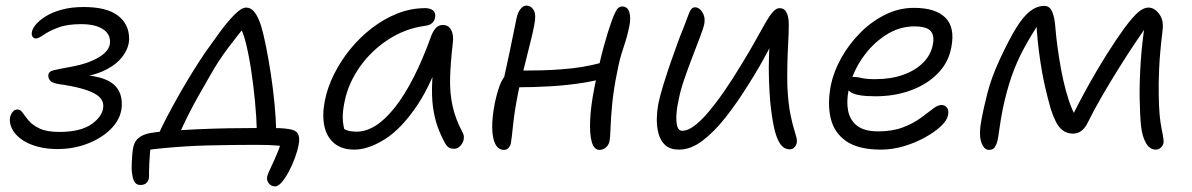

<svg xmlns="http://www.w3.org/2000/svg" viewBox="-20 -523 4246 684"><path d="M185 8Q146 8 114.5 -0.5Q83 -9 61 -23.5Q39 -38 27 -57Q15 -76 15 -96Q15 -110 23 -121.5Q31 -133 42 -133Q53 -133 61 -121Q69 -109 82.5 -93Q96 -77 121.5 -65Q147 -53 192 -53Q268 -53 308 -82Q348 -111 348 -146Q348 -165 333 -178.5Q318 -192 287 -202.5Q256 -213 206 -221Q169 -225 160.5 -234Q152 -243 152 -253Q152 -268 170 -272.5Q188 -277 233 -285Q294 -296 333 -319.5Q372 -343 372 -374Q372 -404 344.5 -420.5Q317 -437 269 -437Q219 -437 186.5 -424.5Q154 -412 135.5 -399Q117 -386 108 -386Q101 -386 97 -391Q93 -396 93 -403Q93 -417 105.5 -433Q118 -449 141.5 -464Q165 -479 199.5 -488.5Q234 -498 278 -498Q360 -498 400 -467.5Q440 -437 440 -385Q440 -354 417.5 -323Q395 -292 349 -270.5Q303 -249 230 -245L229 -258Q293 -258 334 -247Q375 -236 394.5 -212.5Q414 -189 414 -152Q414 -107 382 -71Q350 -35 297.5 -13.5Q245 8 185 8Z M538 -30Q553 -65 574 -105Q595 -145 618.5 -186.5Q642 -228 666 -266.5Q690 -305 711 -336Q735 -370 762 -407Q789 -444 814.5 -470Q840 -496 857 -496Q874 -496 887 -479.5Q900 -463 911 -428Q919 -401 928 -356Q937 -311 945 -258.5Q953 -206 958 -153.5Q963 -101 964 -58L895 -55Q894 -103 888.5 -161Q883 -219 874.5 -274.5Q866 -330 855.5 -371.5Q845 -413 834 -427L862 -440Q830 -402 793.5 -353.5Q757 -305 728 -253Q706 -215 686.5 -180.5Q667 -146 650 -112Q633 -78 616 -40ZM960 141Q946 141 937.5 130Q929 119 932 106Q934 96 945.5 72.5Q957 49 970 17Q983 -15 990 -50L1011 0Q997 -2 967.5 -4.5Q938 -7 894 -7Q852 -7 809 -6.5Q766 -6 724 -5Q682 -4 642 -1.5Q602 1 564.5 4.5Q527 8 494 13L519 -13Q516 1 514.5 19.5Q513 38 512 56Q511 74 511 87Q511 100 511 104Q511 119 503 127.5Q495 136 480 136Q468 136 461.5 128Q455 120 452.5 107Q450 94 449 80Q449 70 449.5 54.5Q450 39 451.5 24Q453 9 455 1Q458 -13 465.5 -23Q473 -33 487 -40Q501 -47 521 -50Q545 -54 587.5 -57Q630 -60 683.5 -62.5Q737 -65 794 -66Q851 -67 903 -67Q920 -67 938 -67Q956 -67 974.5 -66.5Q993 -66 1010 -63Q1033 -60 1041 -47Q1049 -34 1044 -8Q1040 14 1030.5 40Q1021 66 1008.5 89Q996 112 983.5 126.5Q971 141 960 141Z M1242 10Q1199 10 1172 -11.5Q1145 -33 1136 -72Q1127 -111 1137 -163Q1146 -210 1169.5 -257.5Q1193 -305 1227.5 -347.5Q1262 -390 1305 -423Q1348 -456 1396 -475Q1444 -494 1495 -494Q1513 -494 1523 -485.5Q1533 -477 1530 -460Q1528 -449 1519.5 -441Q1511 -433 1494 -431Q1422 -421 1361.5 -381Q1301 -341 1261 -283.5Q1221 -226 1208 -163Q1201 -131 1201 -104.5Q1201 -78 1213 -36L1179 -93Q1196 -69 1209.5 -61.5Q1223 -54 1251 -54Q1319 -54 1388 -142Q1457 -230 1517 -397Q1524 -414 1533.5 -424Q1543 -434 1558 -434Q1578 -434 1587.5 -416Q1597 -398 1593 -368Q1585 -300 1583.5 -246.5Q1582 -193 1592 -146.5Q1602 -100 1628 -51Q1633 -42 1632.5 -32Q1632 -22 1627 -13Q1622 -4 1614.5 1.5Q1607 7 1598 7Q1585 7 1577.5 1.5Q1570 -4 1565 -14Q1550 -41 1539 -71.5Q1528 -102 1522.5 -142Q1517 -182 1520 -238Q1523 -294 1536 -372L1565 -371Q1523 -232 1466.5 -148Q1410 -64 1351 -27Q1292 10 1242 10Z M1776 11Q1755 11 1744.5 -10Q1734 -31 1733.5 -68.5Q1733 -106 1743 -157Q1754 -207 1766 -232Q1778 -257 1797 -266Q1807 -271 1829 -271.5Q1851 -272 1875 -272Q1948 -272 2017 -279.5Q2086 -287 2155 -309L2171 -257Q2120 -238 2060.5 -228.5Q2001 -219 1939.5 -215.5Q1878 -212 1820 -212L1769 -215Q1782 -274 1796 -340Q1810 -406 1820 -457Q1824 -478 1834 -490.5Q1844 -503 1855 -503Q1872 -503 1881.5 -486.5Q1891 -470 1883 -432Q1879 -410 1871 -378.5Q1863 -347 1854.5 -312Q1846 -277 1838 -245.5Q1830 -214 1826 -193Q1813 -128 1808 -79Q1803 -30 1800 -13Q1798 -3 1791.5 4Q1785 11 1776 11ZM2116 11Q2096 11 2088 -18Q2080 -47 2082.5 -97Q2085 -147 2097 -208Q2116 -304 2131.5 -359.5Q2147 -415 2159 -448Q2166 -468 2174.5 -484Q2183 -500 2196 -500Q2216 -500 2222 -479.5Q2228 -459 2222 -430Q2215 -394 2201 -353Q2187 -312 2179 -268Q2166 -205 2161 -153Q2156 -101 2155 -66.5Q2154 -32 2151 -19Q2148 -5 2137.5 3Q2127 11 2116 11Z M2399 10Q2368 10 2350.5 -5.5Q2333 -21 2326 -47Q2319 -73 2320 -103Q2321 -133 2327 -161Q2332 -184 2343 -220Q2354 -256 2367.5 -295.5Q2381 -335 2394 -370Q2407 -405 2415 -424Q2428 -459 2435.5 -478Q2443 -497 2456 -497Q2466 -497 2474.5 -489Q2483 -481 2487.5 -468Q2492 -455 2489 -438Q2486 -423 2474 -391.5Q2462 -360 2447 -321Q2432 -282 2418.5 -243Q2405 -204 2399 -174Q2392 -144 2390 -117.5Q2388 -91 2392.5 -74Q2397 -57 2411 -57Q2446 -57 2500.5 -120Q2555 -183 2623 -296Q2650 -340 2670 -376Q2690 -412 2705 -438.5Q2720 -465 2732.5 -479.5Q2745 -494 2757 -494Q2774 -494 2782 -478.5Q2790 -463 2790 -436Q2790 -409 2788 -371.5Q2786 -334 2785 -293.5Q2784 -253 2785 -216Q2788 -154 2796 -115Q2804 -76 2811.5 -53.5Q2819 -31 2819 -20Q2819 -12 2815.5 -5.5Q2812 1 2806.5 5Q2801 9 2794 9Q2772 9 2758.5 -12Q2745 -33 2737 -71Q2729 -109 2724 -160Q2721 -195 2719.5 -237Q2718 -279 2719.5 -322Q2721 -365 2724 -401L2744 -396Q2731 -370 2717 -343.5Q2703 -317 2685 -285.5Q2667 -254 2640 -212Q2605 -156 2565 -105Q2525 -54 2483 -22Q2441 10 2399 10Z M3118 10Q3039 10 2995.5 -19.5Q2952 -49 2939.5 -101Q2927 -153 2940 -220Q2950 -268 2977 -316.5Q3004 -365 3044 -405.5Q3084 -446 3133 -470.5Q3182 -495 3236 -495Q3313 -495 3348 -460Q3383 -425 3369 -354Q3359 -300 3320.5 -261Q3282 -222 3224.5 -201Q3167 -180 3099 -180Q3032 -180 3011 -194.5Q2990 -209 2993 -227Q2995 -238 3002 -243.5Q3009 -249 3023 -249Q3034 -249 3050 -245Q3066 -241 3099 -241Q3154 -241 3197.5 -256.5Q3241 -272 3268.5 -299.5Q3296 -327 3303 -363Q3310 -396 3295.5 -412.5Q3281 -429 3237 -429Q3183 -429 3134 -397Q3085 -365 3050 -313Q3015 -261 3003 -201Q2995 -161 3001.5 -128Q3008 -95 3033.5 -75Q3059 -55 3108 -55Q3159 -55 3196 -69Q3233 -83 3259 -102Q3285 -121 3303 -135Q3321 -149 3333 -149Q3347 -149 3354 -139Q3361 -129 3357 -111Q3353 -93 3331 -72.5Q3309 -52 3274.5 -33Q3240 -14 3199.5 -2Q3159 10 3118 10Z M3503 11Q3485 11 3475.5 -17.5Q3466 -46 3478 -105Q3483 -132 3497 -188.5Q3511 -245 3542 -312Q3574 -381 3599.5 -422.5Q3625 -464 3649.5 -483Q3674 -502 3700 -502Q3719 -502 3727.5 -483Q3736 -464 3738.5 -438Q3741 -412 3743 -391Q3747 -356 3753 -317Q3759 -278 3767.5 -239.5Q3776 -201 3787.5 -166Q3799 -131 3814 -105L3794 -98Q3822 -155 3855 -214.5Q3888 -274 3922 -328Q3956 -382 3985 -422Q4017 -465 4036 -480.5Q4055 -496 4071 -496Q4081 -496 4089.5 -491.5Q4098 -487 4104 -480Q4113 -471 4119 -455.5Q4125 -440 4121 -408Q4112 -336 4109.5 -279Q4107 -222 4108 -184Q4109 -108 4118 -65.5Q4127 -23 4125 -14Q4123 -4 4115.5 3Q4108 10 4097 10Q4076 10 4062.5 -13.5Q4049 -37 4045 -74Q4041 -113 4040 -173Q4039 -233 4044 -305.5Q4049 -378 4061 -452L4084 -457Q4059 -422 4028 -376Q3997 -330 3965.5 -279.5Q3934 -229 3905 -179Q3876 -129 3854 -84Q3845 -66 3832 -56.5Q3819 -47 3803 -47Q3781 -47 3766 -58.5Q3751 -70 3741 -90.5Q3731 -111 3723 -136Q3719 -150 3712.5 -175Q3706 -200 3699 -232.5Q3692 -265 3686.5 -302Q3681 -339 3677 -376.5Q3673 -414 3672 -449L3694 -459Q3655 -401 3628 -351Q3601 -301 3583.5 -250Q3566 -199 3553 -138Q3545 -98 3541 -68Q3537 -38 3534 -23Q3531 -10 3524.5 0.5Q3518 11 3503 11Z"/></svg>

Font: Shantell Sans Light
Style: Italic
Weight: 300
Italic angle: -11°
Designer: Stephen Nixon, Anya Danilova, Shantell Martin
Foundry: Arrow Type
Version: Version 1.008;[ac192a2d6]